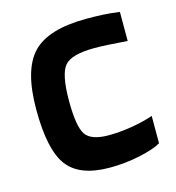

<svg xmlns="http://www.w3.org/2000/svg" viewBox="-83 -576 601 657"><g transform="rotate(-15 217.0 -247.5)"><path d="M411 -125V-28Q385 -13 333.5 -2Q282 9 227 9Q121 9 78 -48Q35 -105 35 -248Q35 -389 90.5 -446.5Q146 -504 282 -504Q315 -504 341.5 -502.5Q368 -501 398 -497V-394Q359 -397 330 -398.5Q301 -400 282 -400Q200 -400 175.5 -371Q151 -342 151 -248Q151 -157 170.5 -128Q190 -99 252 -99Q293 -99 336.5 -106.5Q380 -114 411 -125Z"/></g></svg>

Font: Blinker SemiBold
Style: Regular
Weight: 600
Designer: Juergen Huber
Foundry: supertype
Version: Version 1.015;PS 1.15;hotconv 1.0.88;makeotf.lib2.5.647800